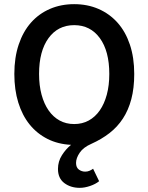

<svg xmlns="http://www.w3.org/2000/svg" viewBox="-20 -686 714 924"><path d="M364 218Q320 218 289.5 195Q259 172 259 127Q259 91 278 61Q297 31 322 11Q259 8 208.5 -17.5Q158 -43 122.5 -87Q87 -131 68 -192.5Q49 -254 49 -330Q49 -409 70 -471.5Q91 -534 129 -577Q167 -620 220 -643Q273 -666 337 -666Q401 -666 454 -643Q507 -620 545.5 -577Q584 -534 605 -471.5Q626 -409 626 -330Q626 -262 612 -209Q598 -156 571.5 -115.5Q545 -75 507 -45.5Q469 -16 420 6Q381 23 363.5 49Q346 75 346 98Q346 120 359.5 130Q373 140 390 140Q401 140 410.5 136Q420 132 428 126L457 186Q440 200 413.5 209Q387 218 364 218ZM337 -89Q376 -89 407 -106Q438 -123 460 -154.5Q482 -186 494 -230.5Q506 -275 506 -330Q506 -440 460.5 -502.5Q415 -565 337 -565Q259 -565 213.5 -502.5Q168 -440 168 -330Q168 -275 180 -230.5Q192 -186 214 -154.5Q236 -123 267 -106Q298 -89 337 -89Z"/></svg>

Font: TT Toshiba Sans Medium
Style: Regular
Weight: 500
Designer: Paul D. Hunt
Foundry: Toshiba Corporation
Version: Version 2.020;PS 2.000;hotconv 1.0.86;makeotf.lib2.5.63406